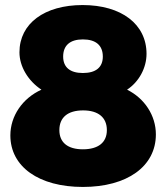

<svg xmlns="http://www.w3.org/2000/svg" viewBox="-20 -731 657 760"><path d="M307 -711C156 -711 57 -638 57 -524C57 -468 91 -411 144 -376C69 -342 21 -272 21 -195C21 -71 134 9 308 9C483 9 597 -72 597 -199C597 -274 552 -342 483 -376C530 -407 560 -462 560 -518C560 -635 461 -711 307 -711ZM308 -575C360 -575 387 -551 387 -507C387 -465 360 -442 308 -442C257 -442 230 -465 230 -507C230 -551 257 -575 308 -575ZM309 -294C369 -294 403 -266 403 -216C403 -167 369 -140 308 -140C248 -140 215 -167 215 -216C215 -266 248 -294 309 -294Z"/></svg>

Font: Montserrat ExtraBold
Style: Regular
Weight: 800
Designer: Julieta Ulanovsky
Foundry: Julieta Ulanovsky
Version: Version 4.000